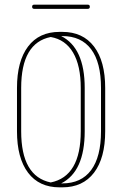

<svg xmlns="http://www.w3.org/2000/svg" viewBox="-20 -801 525 825"><path d="M53 -423Q53 -538 100.5 -601Q148 -664 236 -664H248Q336 -664 384 -601Q432 -538 432 -423V-237Q432 -122 384 -59Q336 4 248 4H236Q148 4 100.5 -59Q53 -122 53 -237ZM344 -237Q344 -64 243 -13H248Q329 -13 371.5 -70Q414 -127 414 -237V-423Q414 -533 371.5 -589.5Q329 -646 248 -646H243Q344 -595 344 -423ZM71 -423V-237Q71 -43 198 -17Q327 -43 327 -237V-423Q327 -519 294 -575Q261 -631 198 -642Q71 -617 71 -423ZM357 -781Q366 -781 366 -772Q366 -763 357 -763H127Q118 -763 118 -772Q118 -781 127 -781Z"/></svg>

Font: Libertine Sup Thin
Style: Regular
Weight: 100
Designer: Bastien Sozeau
Foundry: NBR — Bastien Sozeau
Version: Version 2.003; ttfautohint (v1.8.4.7-5d5b);gftools[0.9.33]